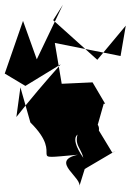

<svg xmlns="http://www.w3.org/2000/svg" viewBox="-99 -699 550 809"><path d="M258 13C316 -22 425 -84 374 -56L294 -188C253 -36 394 -191 256 -195C195 -89 239 -90 252 -34C184 -132 232 -150 280 -132L291 -96L338 -262H344L291 -352L161 -346L132 -518L409 -463L431 -591L311 -447L125 -614L166 -679L56 -449L-2 -611L-79 -389L8 -337L157 -428C91 -354 28 -280 -30 -206L-13 -331L29 -183C182 -32 -9 -26 229 -47C106 -20 255 52 234 90Z"/></svg>

Font: Asimov Silicon
Style: Regular
Weight: 400
Designer: Google
Version: Version 2.000980; 2014